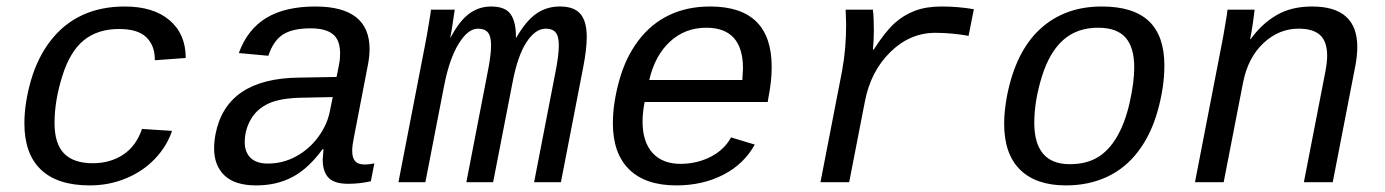

<svg xmlns="http://www.w3.org/2000/svg" viewBox="-20 -558 4241 588"><path d="M361.8 -538.1Q450.2 -538.1 499.5 -495.8Q548.8 -453.6 548.8 -380.4L454.1 -373.5V-376.5Q454.1 -418.5 428.2 -443.8Q402.3 -469.2 344.7 -469.2Q279.3 -469.2 236.8 -434.8Q194.3 -400.4 170.7 -324.7Q147 -249 147 -181.6Q147 -117.7 176.3 -87.9Q205.6 -58.1 264.2 -58.1Q316.9 -58.1 356.7 -84Q396.5 -109.9 415 -163.1L506.8 -157.2Q491.2 -110.4 454.8 -72Q418.5 -33.7 366.5 -12Q314.5 9.8 254.9 9.8Q155.8 9.8 105.2 -38.6Q54.7 -86.9 54.7 -180.2Q54.7 -242.2 75 -312.3Q95.2 -382.3 135.5 -434.1Q175.8 -485.8 232.7 -512Q289.6 -538.1 361.8 -538.1Z M1097.2 -54.2Q1110.4 -54.2 1126.5 -57.6L1115.7 -2.9Q1081.5 4.9 1046.4 4.9Q1003.9 4.9 986.1 -13.7Q968.3 -32.2 968.3 -69.3L970.7 -101.1H967.8Q924.3 -41.5 875.7 -15.9Q827.1 9.8 764.6 9.8Q699.7 9.8 667.7 -20.5Q635.7 -50.8 635.7 -104Q635.7 -124 640.1 -147.5Q673.3 -317.9 895.5 -320.3L1010.7 -322.3Q1019 -361.8 1020.3 -372.3Q1021.5 -382.8 1021.5 -394.5Q1021.5 -436 999 -453.6Q976.6 -471.2 931.6 -471.2Q875 -471.2 845.9 -451.9Q816.9 -432.6 801.8 -387.2L711.4 -395.5Q737.8 -468.3 795.7 -503.2Q853.5 -538.1 945.8 -538.1Q1111.8 -538.1 1111.8 -407.7Q1111.8 -385.7 1106.9 -360.4L1063 -132.8Q1058.6 -111.8 1058.6 -95.7Q1058.6 -75.2 1067.4 -64.7Q1076.2 -54.2 1097.2 -54.2ZM800.3 -57.1Q846.7 -57.1 887.2 -79.3Q927.7 -101.6 955.1 -139.2Q982.4 -176.8 990.2 -217.3L999 -260.7L905.8 -258.8Q839.8 -257.8 803.5 -241.5Q767.1 -225.1 748.3 -192.6Q729.5 -160.2 729.5 -122.6Q729.5 -92.3 747.3 -74.7Q765.1 -57.1 800.3 -57.1Z M1408.2 0 1473.1 -335Q1483.9 -388.7 1483.9 -418.5Q1483.9 -447.3 1474.1 -458.7Q1464.4 -470.2 1443.8 -470.2Q1413.1 -470.2 1384.8 -424.3Q1356.4 -378.4 1340.3 -296.4L1282.7 0H1200.2L1280.8 -415.5Q1284.2 -432.1 1287.4 -450.4Q1290.5 -468.8 1293.2 -485.1Q1295.9 -501.5 1297.9 -513.2Q1299.8 -524.9 1299.8 -528.3H1372.6L1363.3 -466.3L1358.9 -442.9H1359.9Q1387.7 -495.1 1417.5 -516.6Q1447.3 -538.1 1483.9 -538.1Q1526.9 -538.1 1543.5 -514.9Q1560.1 -491.7 1560.1 -445.3V-442.4H1561Q1590.8 -494.1 1622.3 -516.1Q1653.8 -538.1 1694.8 -538.1Q1737.8 -538.1 1757.3 -515.6Q1776.9 -493.2 1776.9 -444.3Q1776.9 -407.7 1766.1 -352.1L1697.8 0H1615.7L1680.7 -335Q1691.4 -388.7 1691.4 -418.5Q1691.4 -447.3 1681.6 -458.7Q1671.9 -470.2 1651.4 -470.2Q1619.6 -470.2 1592.5 -429Q1565.4 -387.7 1549.8 -306.2L1490.2 0Z M1954.1 -245.6Q1947.8 -211.9 1947.8 -186.5Q1947.8 -123.5 1978.3 -89.8Q2008.8 -56.2 2064 -56.2Q2113.8 -56.2 2156 -77.6Q2198.2 -99.1 2218.8 -137.2L2291.5 -115.2Q2257.8 -54.7 2194.6 -22.5Q2131.3 9.8 2051.3 9.8Q1956.5 9.8 1906.7 -39.3Q1856.9 -88.4 1856.9 -180.7Q1856.9 -241.2 1876.5 -311.8Q1896 -382.3 1935.1 -433.8Q1974.1 -485.4 2029.3 -511.7Q2084.5 -538.1 2154.8 -538.1Q2343.3 -538.1 2343.3 -353Q2343.3 -308.6 2333 -257.3L2331.1 -245.6ZM2143.1 -473.1Q2078.1 -473.1 2032 -430.7Q1985.8 -388.2 1968.3 -313H2253.4L2255.4 -348.1Q2255.4 -473.1 2143.1 -473.1Z M2946.3 -448.2Q2894 -457.5 2844.7 -457.5Q2766.6 -457.5 2706.5 -398.4Q2646.5 -339.4 2628.9 -248L2580.6 0H2492.7L2559.1 -342.3Q2571.3 -408.7 2571.3 -483.4L2569.8 -528.3H2653.3Q2656.2 -503.9 2656.2 -465.8Q2656.2 -433.6 2653.3 -406.2H2655.8Q2691.4 -461.4 2719.5 -486.8Q2747.6 -512.2 2782.2 -525.1Q2816.9 -538.1 2863.3 -538.1Q2915 -538.1 2962.4 -529.8Z M3244.6 9.8Q3152.8 9.8 3104 -38.3Q3055.2 -86.4 3055.2 -179.2Q3055.2 -217.8 3064 -264.6Q3090.8 -400.9 3165.8 -469.5Q3240.7 -538.1 3354 -538.1Q3451.2 -538.1 3498.5 -493.2Q3545.9 -448.2 3545.9 -357.4Q3545.9 -291.5 3525.4 -218.5Q3504.9 -145.5 3465.3 -93.8Q3425.8 -42 3369.6 -16.1Q3313.5 9.8 3244.6 9.8ZM3453.6 -351.6Q3453.6 -412.6 3427 -442.9Q3400.4 -473.1 3342.8 -473.1Q3278.3 -473.1 3236.1 -435.5Q3193.8 -397.9 3170.7 -323.2Q3147.5 -248.5 3147.5 -182.1Q3147.5 -55.2 3256.3 -55.2Q3305.7 -55.2 3340.3 -75.4Q3375 -95.7 3400.1 -138.2Q3425.3 -180.7 3439.5 -243.4Q3453.6 -306.2 3453.6 -351.6Z M3973.1 0 4039.1 -339.4Q4044.4 -367.7 4044.4 -387.2Q4044.4 -430.2 4023.2 -450.2Q4002 -470.2 3957 -470.2Q3896.5 -470.2 3849.4 -426Q3802.2 -381.8 3787.1 -306.2L3727.5 0H3639.6L3720.2 -415.5Q3723.6 -432.1 3726.8 -450.4Q3730 -468.8 3732.7 -485.1Q3735.4 -501.5 3737.3 -513.2Q3739.3 -524.9 3739.3 -528.3H3822.3Q3822.3 -525.4 3818.1 -495.4Q3814 -465.3 3808.6 -438H3810.1Q3843.3 -484.4 3888.7 -511.2Q3934.1 -538.1 3998.5 -538.1Q4136.7 -538.1 4136.7 -414.1Q4136.7 -386.2 4129.9 -352.1L4061.5 0Z"/></svg>

Font: Liberation Mono
Style: Italic
Weight: 400
Italic angle: -12°
Monospace: yes
Designer: Steve Matteson
Foundry: Ascender Corporation
Version: Version 2.1.5